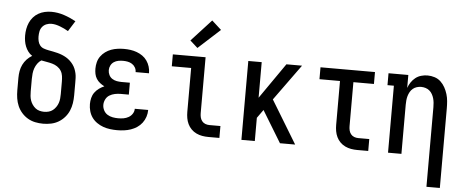

<svg xmlns="http://www.w3.org/2000/svg" viewBox="-59 -930 3118 1285"><g transform="rotate(5 1500.0 -287.0)"><path d="M250 8Q223 8 196.5 2.5Q170 -3 147 -16.5Q124 -30 106 -50.5Q88 -71 77.5 -95.5Q67 -120 63 -146.5Q59 -173 59 -200V-284Q59 -307 63 -329.5Q67 -352 77 -372.5Q87 -393 102.5 -409.5Q118 -426 138 -438Q122 -448 110.5 -463.5Q99 -479 92 -496.5Q85 -514 82 -532.5Q79 -551 79 -570Q79 -592 83 -614Q87 -636 96 -656.5Q105 -677 120 -694Q135 -711 154.5 -722Q174 -733 196 -738Q218 -743 241 -743Q284 -743 326 -729Q368 -715 406 -694L362 -624Q349 -632 335 -638.5Q321 -645 307 -650.5Q293 -656 278 -659.5Q263 -663 248 -663Q231 -663 214.5 -656.5Q198 -650 187 -636.5Q176 -623 172.5 -606Q169 -589 169 -571Q169 -556 172.5 -540Q176 -524 186 -511.5Q196 -499 211.5 -493.5Q227 -488 243 -485Q259 -482 274.5 -479Q290 -476 305.5 -472Q321 -468 336 -462Q351 -456 364.5 -448Q378 -440 390 -429Q402 -418 411.5 -405Q421 -392 427 -377.5Q433 -363 436.5 -347.5Q440 -332 440.5 -316Q441 -300 441 -284V-200Q441 -173 437 -146.5Q433 -120 422.5 -95.5Q412 -71 394 -50.5Q376 -30 353 -16.5Q330 -3 303.5 2.5Q277 8 250 8ZM250 -72Q265 -72 280.5 -76Q296 -80 308 -89.5Q320 -99 329 -112Q338 -125 343 -139.5Q348 -154 349.5 -169.5Q351 -185 351 -200V-284Q351 -302 348.5 -321Q346 -340 336 -356Q326 -372 310 -382.5Q294 -393 276 -398Q258 -403 239.5 -406Q221 -409 202 -413Q187 -404 176 -388.5Q165 -373 159 -356Q153 -339 151 -320.5Q149 -302 149 -284V-200Q149 -185 150.5 -169.5Q152 -154 157 -139.5Q162 -125 171 -112Q180 -99 192 -89.5Q204 -80 219.5 -76Q235 -72 250 -72Z M747 8Q724 8 700 5Q676 2 653.5 -6Q631 -14 611 -28Q591 -42 577.5 -61Q564 -80 557.5 -103.5Q551 -127 551 -151Q551 -171 556 -191.5Q561 -212 573 -228.5Q585 -245 601.5 -257Q618 -269 637 -277Q621 -285 607 -296Q593 -307 583.5 -322Q574 -337 570.5 -354.5Q567 -372 567 -390Q567 -412 572.5 -433.5Q578 -455 591 -473Q604 -491 622 -504Q640 -517 660.5 -524.5Q681 -532 703 -535Q725 -538 747 -538Q769 -538 790.5 -535Q812 -532 832.5 -524.5Q853 -517 871 -504.5Q889 -492 901.5 -474Q914 -456 920.5 -435Q927 -414 927 -392Q927 -392 927 -391.5Q927 -391 927 -390H837Q837 -390 837 -390.5Q837 -391 837 -391Q837 -407 829 -421Q821 -435 807.5 -443.5Q794 -452 778.5 -455Q763 -458 747 -458Q731 -458 715 -455Q699 -452 685.5 -443Q672 -434 664.5 -419Q657 -404 657 -388Q657 -371 664.5 -355.5Q672 -340 686 -331Q700 -322 716.5 -319Q733 -316 750 -316H805V-236H750Q731 -236 711.5 -232Q692 -228 675.5 -218Q659 -208 650 -190Q641 -172 641 -153Q641 -153 641 -153Q641 -153 641 -153Q641 -134 650 -116.5Q659 -99 675 -89Q691 -79 710 -75.5Q729 -72 747 -72Q766 -72 783.5 -75Q801 -78 817 -87Q833 -96 843 -111.5Q853 -127 853 -145Q853 -145 853 -145Q853 -145 853 -145H943Q943 -145 943 -145Q943 -145 943 -145Q943 -121 935.5 -98.5Q928 -76 914 -57.5Q900 -39 880.5 -26Q861 -13 839 -5.5Q817 2 794 5Q771 8 747 8Z M1360 0Q1339 0 1318.5 -3.5Q1298 -7 1279 -16Q1260 -25 1245 -40Q1230 -55 1221 -74Q1212 -93 1208.5 -113.5Q1205 -134 1205 -155V-450H1075V-530H1295V-155Q1295 -141 1298 -127Q1301 -113 1310 -101.5Q1319 -90 1332.5 -85Q1346 -80 1360 -80H1434V0ZM1235 -587 1184 -633 1318 -779 1382 -721Z M1582 0V-530H1672V-291L1838 -530H1943L1768 -288L1793 -247L1943 0H1841L1712 -212L1672 -156V0Z M2360 0Q2339 0 2318.5 -3.5Q2298 -7 2279 -16Q2260 -25 2245 -40Q2230 -55 2221 -74Q2212 -93 2208.5 -113.5Q2205 -134 2205 -155V-450H2067V-530H2433V-450H2295V-155Q2295 -141 2298 -127Q2301 -113 2310 -101.5Q2319 -90 2332.5 -85Q2346 -80 2360 -80H2434V0Z M2843 205V-330Q2843 -345 2841.5 -360Q2840 -375 2836 -389Q2832 -403 2824.5 -416.5Q2817 -430 2805.5 -439.5Q2794 -449 2779.5 -453.5Q2765 -458 2750 -458Q2735 -458 2720.5 -453.5Q2706 -449 2694.5 -439.5Q2683 -430 2675.5 -416.5Q2668 -403 2664 -389Q2660 -375 2658.5 -360Q2657 -345 2657 -330V0H2567V-450H2524V-530H2657V-443Q2664 -463 2676 -481Q2688 -499 2705 -512.5Q2722 -526 2743.5 -532Q2765 -538 2786 -538Q2810 -538 2833.5 -530.5Q2857 -523 2874.5 -506.5Q2892 -490 2903.5 -469Q2915 -448 2922 -425Q2929 -402 2931 -378Q2933 -354 2933 -330V205Z"/></g></svg>

Font: Iosevka Slab Medium
Style: Regular
Weight: 500
Monospace: yes
Designer: Belleve Invis
Foundry: Belleve Invis
Version: Version 11.1.1; ttfautohint (v1.8.3)